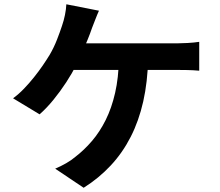

<svg xmlns="http://www.w3.org/2000/svg" viewBox="-20 -834 1040 909"><path d="M448.5 -783.3Q439.9 -764.4 431.1 -741.3Q422.3 -718.2 415.7 -701.7Q407.4 -677 394.7 -645.8Q382 -614.6 368.4 -583.5Q354.8 -552.5 341.3 -526.4Q321.6 -487.6 293.4 -444.2Q265.2 -400.9 232.9 -361.4Q200.6 -321.9 167.5 -292.7L41.9 -368.6Q68.9 -388.4 93.6 -414.2Q118.4 -439.9 140.9 -468.2Q163.5 -496.4 182.2 -523.7Q200.9 -551.1 215.3 -574.7Q235.5 -609.4 249.8 -646.3Q264.1 -683.2 273.4 -711.4Q282.1 -736.4 287.6 -763.5Q293.1 -790.7 294.1 -813.7ZM290.8 -628.8Q307.8 -628.8 341 -628.8Q374.2 -628.8 418 -628.8Q461.9 -628.8 510.4 -628.8Q558.8 -628.8 607.2 -628.8Q655.6 -628.8 698.4 -628.8Q741.2 -628.8 772.7 -628.8Q804.3 -628.8 819.1 -628.8Q838.7 -628.8 868.7 -630.5Q898.7 -632.2 923.2 -635.9V-499.3Q894.8 -501.9 865.5 -502.4Q836.1 -502.9 819.1 -502.9Q801.7 -502.9 762 -502.9Q722.2 -502.9 669 -502.9Q615.8 -502.9 557.4 -502.9Q499 -502.9 444.2 -502.9Q389.4 -502.9 346 -502.9Q302.6 -502.9 280 -502.9ZM681.4 -556.5Q678.9 -445.9 658.1 -353.5Q637.2 -261.1 598.7 -185.9Q560.3 -110.6 504.3 -50.6Q448.3 9.5 376.1 55L241.3 -35.5Q268.2 -46.8 293.2 -61.2Q318.3 -75.6 335.8 -90.7Q378.6 -123.5 415.4 -166.5Q452.2 -209.4 480.4 -265.9Q508.6 -322.5 525 -394.3Q541.5 -466.1 543 -556.8Z"/></svg>

Font: Shanggu Sans SC VF
Style: Regular
Weight: 250
Designer: GuiWonder
Version: Version 1.021